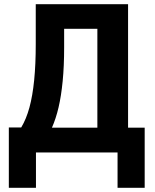

<svg xmlns="http://www.w3.org/2000/svg" viewBox="-20 -725 738 913"><path d="M22 168V-119H81Q105 -159 120 -214Q135 -269 142.5 -344Q150 -419 150 -515V-705H589V-118H668V168H539V0H151V168ZM227 -118H443V-588H285V-501Q285 -410 278 -339Q271 -268 258.5 -214.5Q246 -161 227 -118Z"/></svg>

Font: Nunito Sans 10pt Condensed ExtraBold
Style: Regular
Weight: 800
Width: 3
Designer: Vernon Adams
Foundry: Vernon Adams
Version: Version 3.101;gftools[0.9.27]